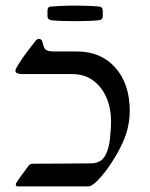

<svg xmlns="http://www.w3.org/2000/svg" viewBox="-20 -667 538 687"><path d="M44.4 0Q36.6 0 36.6 -6.8Q36.6 -10.3 38.6 -13.2Q42 -19 52.2 -33.2Q62.5 -47.4 72.5 -60.8Q82.5 -74.2 84 -76.2Q88.9 -81.1 97.2 -81.1Q100.6 -81.1 119.6 -81.3Q138.7 -81.5 166 -81.5Q193.4 -81.5 221.9 -81.8Q250.5 -82 273.4 -82.3Q296.4 -82.5 306.2 -82.5Q319.3 -82.5 333.3 -88.1Q347.2 -93.8 357.4 -111.8Q369.6 -134.8 373.5 -170.7Q377.4 -206.5 377.4 -232.9Q377.4 -278.8 361.1 -317.1Q344.7 -355.5 313.7 -378.7Q282.7 -401.9 237.8 -401.9H60.1Q51.3 -401.9 43.2 -404.3Q35.2 -406.7 35.2 -414.1Q35.2 -416.5 37.6 -422.4Q44.9 -436 58.8 -456.3Q72.8 -476.6 86.9 -494.9Q101.1 -513.2 107.9 -521.5Q112.8 -527.8 119.1 -527.8Q128.4 -527.8 131.3 -518.6Q132.3 -513.2 135.7 -502.9Q139.2 -492.7 143.6 -489.3Q148.9 -485.4 156.5 -484.1Q164.1 -482.9 170.4 -482.9H254.9Q341.3 -482.9 392.8 -424.8Q444.3 -366.7 444.3 -269.5Q444.3 -248 440.4 -225.3Q436.5 -202.6 430.7 -186.5Q420.9 -157.2 403.1 -124.8Q385.3 -92.3 363.8 -62.5Q342.3 -32.7 319.8 -12.2Q314.9 -8.3 308.6 -4.2Q302.2 0 293.9 0ZM250 -591.3Q229 -591.3 203.6 -592Q178.2 -592.8 163.1 -594.7Q149.9 -597.2 149.9 -609.4V-628.9Q149.9 -634.3 152.1 -638.7Q154.3 -643.1 163.1 -643.6Q172.9 -644.5 197.8 -645.8Q222.7 -647 247.1 -647Q269 -647 290.8 -646.2Q312.5 -645.5 334.5 -643.6Q347.7 -642.1 347.7 -628.9V-609.4Q347.7 -596.7 335.4 -594.7Q335 -594.7 332.3 -594.5Q329.6 -594.2 325.2 -593.8Q317.4 -592.8 305.4 -592.3Q293.5 -591.8 278.8 -591.8Q271.5 -591.3 264.2 -591.3Q256.8 -591.3 250 -591.3Z"/></svg>

Font: David Libre
Style: Regular
Weight: 400
Designer: Ismar David, J. Victor Gaultney, Annie Olsen and Meir Sadan
Foundry: Monotype Imaging Inc. & SIL International
Version: Version 1.100; ttfautohint (v1.8.4.7-5d5b)